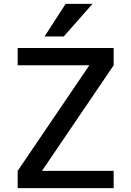

<svg xmlns="http://www.w3.org/2000/svg" viewBox="-20 -980 684 1000"><path d="M322 -960H462L312 -790H212ZM72 -730H572V-640L200 -92V-90H572V0H72V-90L444 -638V-640H72Z"/></svg>

Font: Mplus 1p Medium
Style: Regular
Weight: 500
Version: Version 1.061